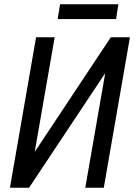

<svg xmlns="http://www.w3.org/2000/svg" viewBox="-20 -887 645 907"><path d="M503.4 -710.9H593.8L470.2 0H382.8L477.1 -541.5L117.2 0H26.9L150.4 -710.9H238.3L144 -169.4ZM528.3 -796.9H252.4L263.7 -866.7H539.1Z"/></svg>

Font: MAUL Condensed Italic
Style: Condenced Regular Italic
Weight: 400
Italic angle: -12°
Designer: MAUL
Version: Version 1.0; 2020; ttfautohint (v1.8.3)